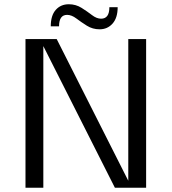

<svg xmlns="http://www.w3.org/2000/svg" viewBox="-20 -884 808 904"><path d="M584 -700H668V0H521L184 -667V0H100V-700H247L584 -33ZM219 -760Q219 -811 242.5 -837.5Q266 -864 304 -864Q337 -864 364 -847Q391 -830 413 -813Q435 -796 456 -796Q495 -796 495 -850H534Q534 -800 510 -773Q486 -746 449 -746Q416 -746 389 -763Q362 -780 339.5 -797Q317 -814 296 -814Q258 -814 258 -760Z"/></svg>

Font: Fivo Sans Modern
Style: Regular
Weight: 400
Designer: Alexander Slobzheninov
Foundry: Alexander Slobzheninov
Version: 1.0